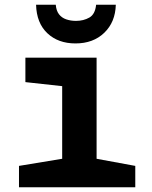

<svg xmlns="http://www.w3.org/2000/svg" viewBox="-20 -789 640 809"><path d="M60 0V-90L242 -120V-426L87 -443V-546H387V-120L550 -90V0ZM298 -606Q225 -606 179.5 -649Q134 -692 132 -769H215Q217 -744 228.5 -729Q240 -714 259 -707.5Q278 -701 300 -701Q332 -701 356.5 -715Q381 -729 385 -769H468Q466 -696 419.5 -651Q373 -606 298 -606Z"/></svg>

Font: Noto Sans Mono
Style: Bold
Weight: 700
Designer: Monotype Design Team
Foundry: Monotype Imaging Inc.
Version: Version 2.014